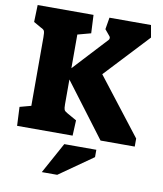

<svg xmlns="http://www.w3.org/2000/svg" viewBox="-96 -751 895 1056"><g transform="rotate(10 351.5 -223.5)"><path d="M27 -105 90 -122V-505Q90 -531 86.5 -539.5Q83 -548 67 -555L25 -579L28 -674H340L345 -572L271 -552V-364L446 -553Q450 -557 450 -564Q450 -569 447 -573L418 -608L429 -674H661L673 -606L444 -361L689 -45V0H498L271 -301V-162Q271 -140 274.5 -132Q278 -124 293 -116L346 -86L342 0H32ZM305 54H484V95L296 227H210Z"/></g></svg>

Font: Suez One
Style: Regular
Weight: 400
Version: Version 1.000